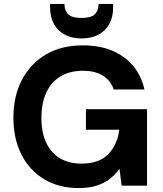

<svg xmlns="http://www.w3.org/2000/svg" viewBox="-20 -942 826 974"><path d="M378 12Q279 12 204.5 -32.5Q130 -77 89 -157.5Q48 -238 48 -345Q48 -453 90.5 -535.5Q133 -618 212 -665Q291 -712 401 -712Q526 -712 607.5 -652.5Q689 -593 713 -488H557Q542 -533 502.5 -558Q463 -583 401 -583Q333 -583 286 -554Q239 -525 214.5 -471.5Q190 -418 190 -344Q190 -270 214.5 -218Q239 -166 284.5 -139Q330 -112 393 -112Q483 -112 529.5 -160.5Q576 -209 585 -284H416V-388H726V0H597L586 -86Q564 -55 535 -33Q506 -11 467.5 0.5Q429 12 378 12ZM393 -747Q345 -747 309 -766Q273 -785 253.5 -820.5Q234 -856 234 -904V-922H307Q307 -888 326 -869.5Q345 -851 393 -851Q442 -851 461 -869.5Q480 -888 480 -922H554V-904Q554 -855 534 -819.5Q514 -784 478 -765.5Q442 -747 393 -747Z"/></svg>

Font: DM Sans 10pt ExtraBold
Style: Regular
Weight: 800
Version: Version 4.004;gftools[0.9.30]